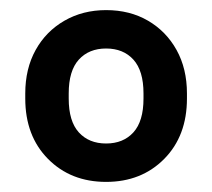

<svg xmlns="http://www.w3.org/2000/svg" viewBox="-20 -730 420 380"><path d="M190 -370Q120 -370 75 -415.5Q30 -461 30 -535V-545Q30 -594 50.5 -631Q71 -668 107.5 -689Q144 -710 190 -710Q237 -710 273 -689Q309 -668 329.5 -631Q350 -594 350 -545V-535Q350 -461 305 -415.5Q260 -370 190 -370ZM190 -446Q224 -446 244 -468Q264 -490 264 -535V-545Q264 -590 244 -612Q224 -634 190 -634Q156 -634 136 -612Q116 -590 116 -545V-535Q116 -490 136 -468Q156 -446 190 -446Z"/></svg>

Font: Golos Text
Style: Regular
Weight: 400
Designer: A.Korolkova, Vitaly Kuzmin
Foundry: ParaType Ltd
Version: Version 2.004